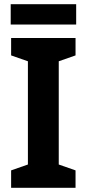

<svg xmlns="http://www.w3.org/2000/svg" viewBox="-20 -895 413 915"><path d="M343 -875H31V-778H343ZM340 0V-83L260 -111V-603L340 -631V-714H33V-631L113 -603V-111L33 -83V0Z"/></svg>

Font: Noto Sans Lao Looped SemiCondensed
Style: Bold
Weight: 700
Width: 4
Designer: Mark Frömberg, Ben Mitchell
Foundry: The Fontpad Ltd
Version: Version 1.002